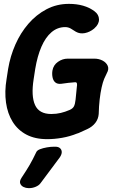

<svg xmlns="http://www.w3.org/2000/svg" viewBox="-20 -703 596 992"><path d="M224 16Q161 16 116.5 -7.5Q72 -31 45.5 -73.5Q19 -116 11 -173Q3 -230 14 -295L22 -347Q33 -413 59.5 -473Q86 -533 126.5 -580Q167 -627 220 -655Q273 -683 336 -683Q417 -683 468 -645Q491 -628 491.5 -603Q492 -578 468 -557L466 -555Q444 -537 418.5 -532Q393 -527 372 -539Q359 -548 345.5 -555.5Q332 -563 317 -563Q277 -563 246 -536.5Q215 -510 194 -461.5Q173 -413 162 -347L154 -295Q140 -207 161 -160.5Q182 -114 245 -114Q271 -114 294 -119.5Q317 -125 340 -135Q356 -142 362 -153.5Q368 -165 370.5 -188.5Q373 -212 377 -254Q379 -264 377.5 -271.5Q376 -279 367 -278Q350 -277 333.5 -275Q317 -273 296 -270Q277 -268 266 -277Q255 -286 251.5 -303.5Q248 -321 251 -339Q256 -367 279.5 -383.5Q303 -400 330 -400H467Q491 -400 510 -390Q529 -380 536.5 -363Q544 -346 532 -325L518 -295Q511 -278 505 -251Q499 -224 495 -189.5Q491 -155 490 -114Q488 -88 472.5 -68Q457 -48 431 -36L387 -16Q385 -15 383 -14.5Q381 -14 378 -13Q341 2 301 9Q261 16 224 16ZM189 244Q181 255 164.5 262Q148 269 131 269H127Q114 269 101.5 263Q89 257 84.5 245Q80 233 91 216Q117 177 133 149.5Q149 122 167 84Q171 74 186.5 68Q202 62 222 58.5Q242 55 259 55H266Q282 55 290.5 63Q299 71 299 83Q299 95 289 110Q260 148 239 177Q218 206 189 244Z"/></svg>

Font: Winky Sans SemiBold
Style: Italic
Weight: 600
Italic angle: -8.97852°
Designer: Simon Atzbach
Foundry: typofactur
Version: Version 1.205